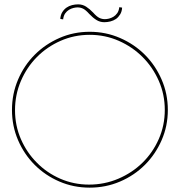

<svg xmlns="http://www.w3.org/2000/svg" viewBox="-20 -854 826 882"><path d="M646 -97Q597 -48 531.5 -20Q466 8 392 8Q318 8 253 -20Q188 -48 139.5 -96.5Q91 -145 63 -210Q35 -275 35 -349Q35 -423 63 -488.5Q91 -554 139.5 -602.5Q188 -651 253 -679.5Q318 -708 392 -708Q466 -708 531.5 -679.5Q597 -651 645.5 -602.5Q694 -554 722.5 -488.5Q751 -423 751 -349Q751 -275 722.5 -210Q694 -145 646 -97ZM149 -107Q195 -60 257 -33Q319 -6 389 -6Q460 -6 523.5 -33Q587 -60 634.5 -106.5Q682 -153 709.5 -215.5Q737 -278 737 -349Q737 -420 709.5 -482.5Q682 -545 635 -592Q588 -639 525.5 -666.5Q463 -694 392 -694Q321 -694 258.5 -666.5Q196 -639 149.5 -592Q103 -545 76 -482Q49 -419 49 -348Q49 -277 76 -215Q103 -153 149 -107ZM513 -767Q501 -759 487 -755.5Q473 -752 459 -752Q439 -752 422.5 -762.5Q406 -773 390 -790Q374 -808 362 -814Q350 -820 336 -820Q328 -820 317.5 -817.5Q307 -815 297 -809Q287 -803 279.5 -792.5Q272 -782 270 -765L257 -767Q258 -785 266 -798Q274 -811 285.5 -819Q297 -827 311 -830.5Q325 -834 339 -834Q359 -834 375.5 -823.5Q392 -813 408 -796Q424 -778 436 -772Q448 -766 462 -766Q470 -766 480.5 -768.5Q491 -771 501 -777Q511 -783 518.5 -793.5Q526 -804 528 -821L541 -819Q540 -801 532 -788Q524 -775 513 -767Z"/></svg>

Font: Josefin Slab Thin
Style: Regular
Weight: 100
Designer: Santiago Orozco
Foundry: Typemade
Version: Version 2.000